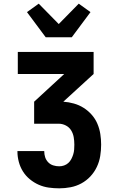

<svg xmlns="http://www.w3.org/2000/svg" viewBox="-20 -803 640 1046"><path d="M303 223Q274 223 245.5 219Q217 215 191 203.5Q165 192 142.5 173.5Q120 155 105 131Q90 107 82.5 79Q75 51 75 23V20H221V21Q221 38 226 53.5Q231 69 242.5 81Q254 93 270 98Q286 103 303 103Q316 103 329 98.5Q342 94 352 85Q362 76 368.5 63.5Q375 51 379 38Q383 25 384 11.5Q385 -2 385 -15Q385 -36 381.5 -56Q378 -76 367.5 -93Q357 -110 338.5 -119.5Q320 -129 300 -129H166V-249L330 -400H77V-520H490V-400L325 -249Q354 -247 382.5 -239Q411 -231 435.5 -215.5Q460 -200 479.5 -178Q499 -156 510.5 -129Q522 -102 526.5 -73Q531 -44 531 -15Q531 16 526 47Q521 78 507.5 106.5Q494 135 472.5 158Q451 181 423.5 196Q396 211 365 217Q334 223 303 223ZM229 -600 127 -737 191 -783 300 -672 409 -783 473 -737 371 -600Z"/></svg>

Font: Iosevka Heavy Extended
Style: Regular
Weight: 900
Width: 7
Monospace: yes
Designer: Belleve Invis
Foundry: Belleve Invis
Version: Version 32.5.0; ttfautohint (v1.8.4)